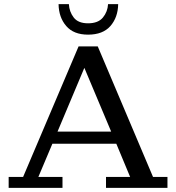

<svg xmlns="http://www.w3.org/2000/svg" viewBox="-20 -911 854 931"><path d="M407 -743Q337 -743 301 -785Q265 -827 264 -891H314Q316 -854 337.5 -826Q359 -798 407 -798Q456 -798 479 -826Q502 -854 504 -891H553Q552 -827 515.5 -785Q479 -743 407 -743ZM22 0V-53H92L361 -686H454L722 -53H792V0H494V-53H611L544 -214H234L166 -53H283V0ZM259 -273H519L389 -582Z"/></svg>

Font: Montagu Slab 16pt
Style: Regular
Weight: 400
Designer: Florian Karsten
Foundry: Florian Karsten
Version: Version 1.000; ttfautohint (v1.8.3)